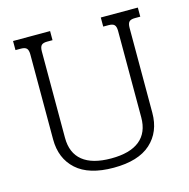

<svg xmlns="http://www.w3.org/2000/svg" viewBox="-99 -744 844 856"><g transform="rotate(-15 323.0 -316.0)"><path d="M94 -177V-569Q94 -589 86.5 -597Q79 -605 60 -605H35V-647H206V-605H181Q162 -605 154.5 -597Q147 -589 147 -569V-170Q147 -100 191.5 -64Q236 -28 323 -28Q410 -28 454.5 -64Q499 -100 499 -170V-569Q499 -589 491.5 -597Q484 -605 465 -605H440V-647H611V-605H586Q567 -605 559.5 -597Q552 -589 552 -569V-177Q552 -89 494.5 -37Q437 15 323 15Q209 15 151.5 -37Q94 -89 94 -177Z"/></g></svg>

Font: Pridi ExtraLight
Style: Regular
Weight: 275
Designer: Katatrad Team
Foundry: CadsonDemak
Version: Version 1.001